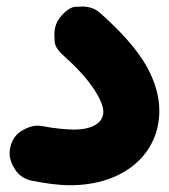

<svg xmlns="http://www.w3.org/2000/svg" viewBox="-20 -480 506 576"><path d="M10.7 -37.6C9.3 -31.7 8.8 -25.9 8.8 -20.5C8.8 -4.9 14.2 11.7 25.4 28.8C36.6 45.9 52.7 57.1 74.7 62C117.2 70.3 155.3 75.7 190.4 75.7C350.1 75.7 458 -16.6 458 -147.9C458 -192.4 444.3 -238.3 417.5 -285.2C390.1 -332 345.2 -383.3 282.2 -439.5C267.1 -453.6 248.5 -460.4 227.5 -460.4C225.6 -460.4 218.3 -460 205.6 -459.5C192.9 -458.5 178.7 -449.2 163.6 -432.1C149.9 -416.5 143.1 -397.9 143.1 -377C143.1 -375.5 143.6 -368.2 144 -355.5C144.5 -342.8 153.3 -328.6 170.4 -313.5C209 -278.8 238.8 -246.6 259.3 -216.3C279.8 -186 290 -162.1 290 -145C290 -111.3 256.8 -91.3 202.1 -91.3C178.2 -91.3 139.6 -95.2 110.8 -101.1C104.5 -102.5 98.6 -103 92.8 -103C77.6 -103 61 -97.7 43.9 -86.9C26.9 -76.2 15.6 -59.6 10.7 -37.6Z"/></svg>

Font: Mikhak Black
Style: Regular
Weight: 900
Designer: Amin Abedi
Version: Version 3.2